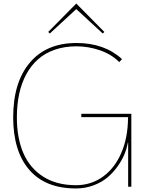

<svg xmlns="http://www.w3.org/2000/svg" viewBox="-20 -1065 859 1095"><path d="M729 -416V0H710.9V-251H709Q703.1 -217.8 689 -183.6Q674.8 -149.4 649.4 -114.3Q624 -79.1 591.6 -52Q559.1 -24.9 512.5 -7.6Q465.8 9.8 413.1 9.8Q238.8 9.8 147 -96.4Q55.2 -202.6 55.2 -396Q55.2 -595.2 149.9 -707.5Q244.6 -819.8 416 -819.8Q575.7 -819.8 675.8 -728L660.2 -710.9Q615.2 -755.9 549.6 -778.3Q483.9 -800.8 416 -800.8Q348.6 -800.8 293.2 -781.7Q237.8 -762.7 197.8 -727.5Q157.7 -692.4 130.4 -642.3Q103 -592.3 89.6 -530.3Q76.2 -468.3 76.2 -396Q76.2 -278.3 113 -192.4Q149.9 -106.4 226.3 -57.6Q302.7 -8.8 413.1 -8.8Q500 -8.8 567.6 -57.9Q635.3 -106.9 672.6 -194.8Q710 -282.7 710 -394L712.9 -397H443.8V-416ZM415 -1044.9 575.2 -882.8 565.9 -874 415 -1013.2 264.2 -874 254.9 -882.8Z"/></svg>

Font: Sinkin Sans 100 Thin
Style: Regular
Weight: 100
Designer: Keith Bates
Foundry: K-Type
Version: Sinkin Sans (version 1.0)  by Keith Bates   •   © 2014   www